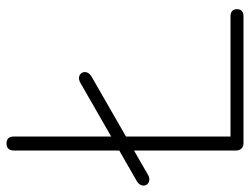

<svg xmlns="http://www.w3.org/2000/svg" viewBox="-116 -644 751 576"><g transform="rotate(-90 259.0 -355.5)"><path d="M118 0Q108 0 102 -6Q96 -12 96 -22V-689Q96 -700 101.5 -705.5Q107 -711 117 -711Q127 -711 132.5 -705.5Q138 -700 138 -689V-39H498Q509 -39 514.5 -34Q520 -29 520 -20Q520 -10 514.5 -5Q509 0 498 0ZM22 -286Q15 -282 8 -282.5Q1 -283 -3.5 -287Q-8 -291 -9 -297Q-10 -303 -7 -309Q-4 -315 4 -320L300 -490Q308 -494 314.5 -493.5Q321 -493 325.5 -489Q330 -485 331 -479Q332 -473 329 -467Q326 -461 318 -456Z"/></g></svg>

Font: Nunito ExtraLight
Style: Regular
Weight: 200
Designer: Vernon Adams
Foundry: Vernon Adams
Version: Version 3.602